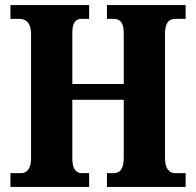

<svg xmlns="http://www.w3.org/2000/svg" viewBox="-20 -734 769 754"><path d="M21 0H330V-54H301C277 -54 264 -73 264 -111V-342H466V-116C466 -73 453 -54 425 -54H400V0H709V-54H668C645 -54 628 -72 628 -112V-602C628 -645 644 -660 668 -660H709V-714H400V-660H425C453 -660 466 -645 466 -602V-404H264V-605C264 -645 277 -660 301 -660H330V-714H21V-660H55C81 -660 102 -645 102 -601V-111C102 -73 86 -54 62 -54H21Z"/></svg>

Font: Noto Serif Myanmar Condensed ExtraBold
Style: Regular
Weight: 800
Width: 3
Designer: Ben Mitchell and the Monotype Design Team
Foundry: Monotype Imaging Inc.
Version: Version 2.106